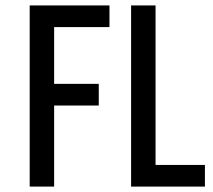

<svg xmlns="http://www.w3.org/2000/svg" viewBox="-20 -690 788 710"><path d="M384.8 -589.8H180.2V-379.9H345.2V-299.8H180.2V0H89.8V-669.9H384.8ZM737.8 0H464.8V-669.9H555.2V-80.1H737.8Z"/></svg>

Font: Unica One
Style: Bold
Weight: 400
Designer: Eduardo Rodriguez Tunni
Foundry: Eduardo Rodriguez Tunni
Version: Version 1.001